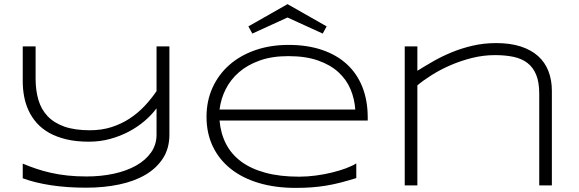

<svg xmlns="http://www.w3.org/2000/svg" viewBox="-20 -895 2794 927"><path d="M797.9 -245.1Q797.9 -179.2 767.1 -131.1Q736.3 -83 682.4 -51.3Q628.4 -19.5 554.9 -4.2Q481.4 11.2 396 11.2Q303.2 11.2 225.6 -0.7Q147.9 -12.7 89.8 -34.2V-105Q121.1 -91.8 154.3 -80.6Q187.5 -69.3 225.1 -60.8Q262.7 -52.2 305.4 -47.6Q348.1 -43 397.9 -43Q468.3 -43 529.8 -56.4Q591.3 -69.8 637 -95.5Q682.6 -121.1 709.2 -158.7Q735.8 -196.3 735.8 -245.1V-372.1Q712.4 -340.3 678.5 -311.3Q644.5 -282.2 602.8 -260Q561 -237.8 512.2 -224.4Q463.4 -210.9 409.2 -210.9Q347.7 -210.9 300 -222.4Q252.4 -233.9 217 -253.9Q181.6 -273.9 157.2 -301.5Q132.8 -329.1 117.9 -361.6Q103 -394 96.4 -429.7Q89.8 -465.3 89.8 -502V-670.9H151.9V-515.1Q151.9 -459 165.3 -413.1Q178.7 -367.2 209.5 -334.5Q240.2 -301.8 290.3 -283.9Q340.3 -266.1 414.1 -266.1Q471.2 -266.1 519 -281.5Q566.9 -296.9 606.4 -323Q646 -349.1 678.2 -383.3Q710.4 -417.5 735.8 -455.1V-670.9H797.9Z M1700.2 -35.2Q1659.2 -22.5 1624 -13.4Q1588.9 -4.4 1554.7 1.2Q1520.5 6.8 1485.1 9.5Q1449.7 12.2 1407.2 12.2Q1308.6 12.2 1229 -11.7Q1149.4 -35.6 1093.5 -80.3Q1037.6 -125 1007.3 -188.5Q977.1 -252 977.1 -331.1Q977.1 -407.7 1006.1 -471.7Q1035.2 -535.6 1087.4 -581.5Q1139.6 -627.4 1212.4 -652.8Q1285.2 -678.2 1373 -678.2Q1464.4 -678.2 1535.6 -653.8Q1606.9 -629.4 1655.8 -584Q1704.6 -538.6 1730 -473.9Q1755.4 -409.2 1755.4 -328.1V-313H1040Q1045.4 -250.5 1071.3 -200.2Q1097.2 -149.9 1144.8 -114.7Q1192.4 -79.6 1262 -60.8Q1331.5 -42 1424.3 -42Q1463.9 -42 1504.4 -47.4Q1544.9 -52.7 1582 -61.8Q1619.1 -70.8 1649.9 -82.3Q1680.7 -93.8 1700.2 -106ZM1695.3 -366.2Q1691.9 -417.5 1672.4 -464.1Q1652.8 -510.7 1614 -546.4Q1575.2 -582 1515.4 -603Q1455.6 -624 1372.1 -624Q1293.5 -624 1234.4 -603Q1175.3 -582 1134.3 -546.6Q1093.3 -511.2 1069.8 -464.6Q1046.4 -418 1040 -366.2ZM1538.1 -732.9 1368.2 -810.5 1198.2 -732.9 1179.2 -767.6 1368.2 -875 1557.1 -767.6Z M2583.5 0V-442.9Q2583.5 -498.5 2568.6 -534.4Q2553.7 -570.3 2526.1 -591.3Q2498.5 -612.3 2459 -620.6Q2419.4 -628.9 2370.1 -628.9Q2313 -628.9 2258.1 -615Q2203.1 -601.1 2154.3 -579.8Q2105.5 -558.6 2064.5 -532.7Q2023.4 -506.8 1995.1 -482.9V0H1934.1V-670.9H1995.1V-553.2Q2029.3 -574.7 2070.6 -598.4Q2111.8 -622.1 2159.4 -641.8Q2207 -661.6 2261.2 -674.3Q2315.4 -687 2375.5 -687Q2443.4 -687 2493.9 -670.7Q2544.4 -654.3 2577.9 -624.3Q2611.3 -594.2 2627.9 -551.5Q2644.5 -508.8 2644.5 -456.1V0Z"/></svg>

Font: Syncopate
Style: Regular
Weight: 300
Width: 7
Designer: Astigmatic (AOETI)
Foundry: Astigmatic (AOETI)
Version: Version 001.000